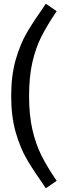

<svg xmlns="http://www.w3.org/2000/svg" viewBox="-20 -865 364 1030"><path d="M284 -805Q232 -728 201.5 -667.5Q171 -607 153.5 -530Q136 -453 136 -350Q136 -248 153.5 -171Q171 -94 201.5 -32.5Q232 29 284 105L226 145Q160 51 124.5 -9.5Q89 -70 64.5 -154.5Q40 -239 40 -350Q40 -461 64.5 -545.5Q89 -630 124.5 -690.5Q160 -751 226 -845Z"/></svg>

Font: FiraGOUPP
Style: Medium
Weight: 400
Designer: bBox Type
Foundry: bBox Type GmbH
Version: Version 1.001